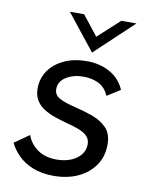

<svg xmlns="http://www.w3.org/2000/svg" viewBox="-81 -756 637 823"><g transform="rotate(10 237.5 -344.5)"><path d="M209 8Q157 8 118.5 -7.5Q80 -23 54.5 -48.5Q29 -74 16 -102L80 -147Q94 -109 127 -86Q160 -63 210 -63Q243 -63 270 -73.5Q297 -84 313.5 -104Q330 -124 330 -150Q330 -171 317.5 -184.5Q305 -198 281 -207.5Q257 -217 221 -226Q195 -233 169.5 -242Q144 -251 123 -264.5Q102 -278 89.5 -298.5Q77 -319 77 -349Q77 -394 101 -428Q125 -462 167.5 -481.5Q210 -501 265 -501Q322 -501 366 -476.5Q410 -452 430 -405L373 -369Q358 -404 329 -418.5Q300 -433 262 -433Q219 -433 187.5 -413.5Q156 -394 156 -360Q156 -336 178 -323Q200 -310 249 -298Q288 -289 326 -275.5Q364 -262 389 -236.5Q414 -211 414 -164Q414 -112 387.5 -73.5Q361 -35 315 -13.5Q269 8 209 8ZM280 -541 156 -697H218L286 -611L380 -697H446Z"/></g></svg>

Font: Hanken Grotesk
Style: Italic
Weight: 400
Italic angle: -8°
Designer: Alfredo Marco Pradil
Foundry: Hanken Design Co.
Version: Version 3.013